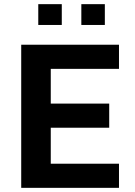

<svg xmlns="http://www.w3.org/2000/svg" viewBox="-20 -903 647 923"><path d="M82 0V-688H552V-572H224V-405H505V-289H224V-116H552V0ZM164 -783V-883H277V-783ZM371 -783V-883H484V-783Z"/></svg>

Font: Saira SemiBold
Style: Regular
Weight: 600
Designer: Hector Gatti with collaboration of the Omnibus-Type team
Foundry: Omnibus-Type
Version: Version 1.100; ttfautohint (v1.8.3)